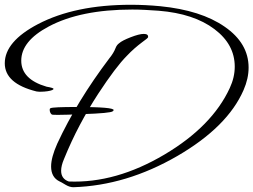

<svg xmlns="http://www.w3.org/2000/svg" viewBox="-113 -691 1061 804"><path d="M194 93Q179 93 162 83Q151 76 145 73Q139 70 137 69Q101 52 101 6Q101 -32 127 -90Q209 -267 345 -447Q363 -469 371 -490Q376 -503 386 -510Q398 -521 434 -535Q470 -549 489 -549Q509 -549 507 -535Q506 -531 482 -514Q466 -502 450 -488Q434 -474 418 -457Q372 -411 298 -298Q257 -235 221 -167Q185 -99 155 -25Q143 3 143 24Q143 58 175 69Q372 77 576 -44Q775 -162 849 -322Q870 -367 870 -412Q870 -505 785 -569Q699 -634 552 -646Q524 -648 496 -649.5Q468 -651 441 -651Q224 -651 91 -580Q-24 -519 -24 -437Q-24 -359 82 -328Q111 -323 111 -319Q111 -313 86 -309Q79 -308 72.5 -307.5Q66 -307 60 -307Q55 -307 50 -307Q45 -307 40 -308Q-93 -341 -93 -426Q-93 -517 46 -590Q201 -671 435 -671Q495 -671 558 -665Q729 -648 828 -579Q928 -510 928 -408Q928 -362 907 -314Q840 -160 630 -38Q416 86 194 93ZM131 -210Q107 -210 105 -211Q99 -214 96 -224Q95 -227 95 -231Q95 -237 99 -238Q108 -243 210 -243Q363 -243 363 -230Q362 -229 361.5 -227.5Q361 -226 359 -225Q350 -217 232 -213Q163 -210 131 -210Z"/></svg>

Font: Ephesis
Style: Regular
Weight: 400
Designer: Robert E. Leuschke
Foundry: Robert E. Leuschke
Version: Version 1.010; ttfautohint (v1.8.3)